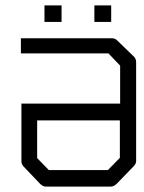

<svg xmlns="http://www.w3.org/2000/svg" viewBox="-20 -739 532 708"><path d="M144 -719H207V-658H144ZM328 -719H390V-658H328ZM423 -357V-497L380 -542H57V-598H392Q404 -598 412 -590L474 -530Q482 -522 482 -509V-145Q482 -135 472 -125L411 -62Q400 -51 389 -51H148Q138 -51 127 -62L68 -124Q59 -133 59 -144V-357ZM422 -295H117V-156L160 -112H378L422 -157Z"/></svg>

Font: IBM 3270 Semi-Condensed
Style: Condensed
Weight: 400
Monospace: yes
Version: Version 2.3.1